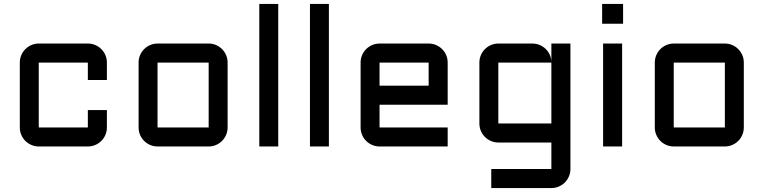

<svg xmlns="http://www.w3.org/2000/svg" viewBox="-20 -740 3858 970"><path d="M175.8 -423.8V-96.2H423.8V-184.1H520V-96.2Q520 -76.2 512.5 -58.6Q504.9 -41 491.9 -28.1Q479 -15.1 461.4 -7.6Q443.8 0 423.8 0H175.8Q156.2 0 138.7 -7.6Q121.1 -15.1 108.2 -28.1Q95.2 -41 87.6 -58.6Q80.1 -76.2 80.1 -96.2V-423.8Q80.1 -443.8 87.6 -461.4Q95.2 -479 108.2 -491.9Q121.1 -504.9 138.7 -512.5Q156.2 -520 175.8 -520H423.8Q443.8 -520 461.4 -512.5Q479 -504.9 491.9 -491.9Q504.9 -479 512.5 -461.4Q520 -443.8 520 -423.8V-335.9H423.8V-423.8Z M1129.9 -96.2Q1129.9 -76.2 1122.3 -58.6Q1114.7 -41 1101.8 -28.1Q1088.9 -15.1 1071.5 -7.6Q1054.2 0 1034.2 0H775.9Q756.3 0 738.8 -7.6Q721.2 -15.1 708.3 -28.1Q695.3 -41 687.7 -58.6Q680.2 -76.2 680.2 -96.2V-423.8Q680.2 -443.8 687.7 -461.4Q695.3 -479 708.3 -491.9Q721.2 -504.9 738.8 -512.5Q756.3 -520 775.9 -520H1034.2Q1054.2 -520 1071.5 -512.5Q1088.9 -504.9 1101.8 -491.9Q1114.7 -479 1122.3 -461.4Q1129.9 -443.8 1129.9 -423.8ZM775.9 -423.8V-96.2H1034.2V-423.8Z M1385.7 -720.2V0H1290V-720.2Z M1641.6 -720.2V0H1545.9V-720.2Z M2241.7 -210.9H1897.5V-96.2H2241.7V0H1897.5Q1877.9 0 1860.4 -7.6Q1842.8 -15.1 1829.8 -28.1Q1816.9 -41 1809.3 -58.6Q1801.8 -76.2 1801.8 -96.2V-423.8Q1801.8 -443.8 1809.3 -461.4Q1816.9 -479 1829.8 -491.9Q1842.8 -504.9 1860.4 -512.5Q1877.9 -520 1897.5 -520H2145.5Q2165.5 -520 2183.1 -512.5Q2200.7 -504.9 2213.6 -491.9Q2226.6 -479 2234.1 -461.4Q2241.7 -443.8 2241.7 -423.8ZM1897.5 -423.8V-307.1H2145.5V-423.8Z M2401.9 -423.8Q2401.9 -443.8 2409.4 -461.4Q2417 -479 2429.9 -491.9Q2442.9 -504.9 2460.4 -512.5Q2478 -520 2497.6 -520H2669.9Q2689 -520 2706.1 -512.9Q2723.1 -505.9 2736.1 -493.4Q2749 -481 2757.1 -464.1Q2765.1 -447.3 2765.6 -428.2V-520H2861.8V113.8Q2861.8 133.8 2854.2 151.4Q2846.7 168.9 2833.7 181.9Q2820.8 194.8 2803.2 202.4Q2785.6 210 2765.6 210H2461.9V113.8H2765.6V-20H2497.6Q2478 -20 2460.4 -27.6Q2442.9 -35.2 2429.9 -48.1Q2417 -61 2409.4 -78.6Q2401.9 -96.2 2401.9 -116.2ZM2765.6 -116.2V-423.8H2497.6V-116.2Z M3123 -520V0H3026.9V-520ZM3022 -720.2H3127.9V-620.1H3022Z M3737.8 -96.2Q3737.8 -76.2 3730.2 -58.6Q3722.7 -41 3709.7 -28.1Q3696.8 -15.1 3679.4 -7.6Q3662.1 0 3642.1 0H3383.8Q3364.3 0 3346.7 -7.6Q3329.1 -15.1 3316.2 -28.1Q3303.2 -41 3295.7 -58.6Q3288.1 -76.2 3288.1 -96.2V-423.8Q3288.1 -443.8 3295.7 -461.4Q3303.2 -479 3316.2 -491.9Q3329.1 -504.9 3346.7 -512.5Q3364.3 -520 3383.8 -520H3642.1Q3662.1 -520 3679.4 -512.5Q3696.8 -504.9 3709.7 -491.9Q3722.7 -479 3730.2 -461.4Q3737.8 -443.8 3737.8 -423.8ZM3383.8 -423.8V-96.2H3642.1V-423.8Z"/></svg>

Font: Aldrich
Style: Regular
Weight: 400
Designer: Matthew Desmond
Foundry: Matthew Desmond
Version: Version 1.002 2011